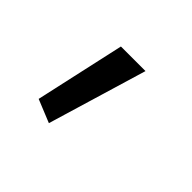

<svg xmlns="http://www.w3.org/2000/svg" viewBox="-68 -215 412 412"><g transform="rotate(45 138.0 -9.0)"><path d="M100.7 -121.9 55.4 82.4 107.7 103.7 175.3 -121.9Z"/></g></svg>

Font: Estedad VF
Style: Regular
Weight: 100
Designer: Amin Abedi
Version: Version 7.3